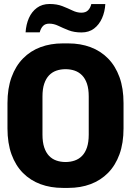

<svg xmlns="http://www.w3.org/2000/svg" viewBox="-20 -908 640 938"><path d="M287 10Q227.5 10 178 -8.2Q128.5 -26.5 92.2 -63Q56 -99.5 36.2 -154Q16.5 -208.5 16.5 -281V-404Q16.5 -476.5 36.5 -531.2Q56.5 -586 92.8 -622.8Q129 -659.5 178.2 -677.8Q227.5 -696 286.5 -696H313.5Q373 -696 422.5 -677.5Q472 -659 508 -622.2Q544 -585.5 563.8 -531Q583.5 -476.5 583.5 -404V-281Q583.5 -209 563.8 -154.5Q544 -100 508 -63.5Q472 -27 422.8 -8.5Q373.5 10 314 10ZM300 -116.5Q324.5 -116.5 345.2 -123.8Q366 -131 381.2 -146.8Q396.5 -162.5 405 -188Q413.5 -213.5 413.5 -250.5V-436.5Q413.5 -473.5 405 -498.8Q396.5 -524 381.2 -539.8Q366 -555.5 345.2 -562.8Q324.5 -570 300 -570Q276 -570 255.2 -562.8Q234.5 -555.5 219.5 -539.8Q204.5 -524 196 -498.8Q187.5 -473.5 187.5 -436.5V-250.5Q187.5 -213.5 196 -188Q204.5 -162.5 219.5 -146.8Q234.5 -131 255.2 -123.8Q276 -116.5 300 -116.5ZM105 -750Q107.5 -788.5 121.2 -819.8Q135 -851 160.5 -869.8Q186 -888.5 222 -888.5Q258 -888.5 284.8 -878Q311.5 -867.5 333.8 -856.8Q356 -846 377.5 -846Q398.5 -846 410 -857.5Q421.5 -869 426 -888H494.5Q492.5 -851 478.5 -819.2Q464.5 -787.5 439.5 -768.5Q414.5 -749.5 378 -749.5Q342 -749.5 314.8 -760.2Q287.5 -771 265.2 -781.8Q243 -792.5 220.5 -792.5Q201.5 -792.5 190.5 -781.5Q179.5 -770.5 174 -750Z"/></svg>

Font: Chivo Mono Medium
Style: Regular
Weight: 500
Monospace: yes
Designer: Hector Gatti
Foundry: Omnibus-Type
Version: Version 1.008